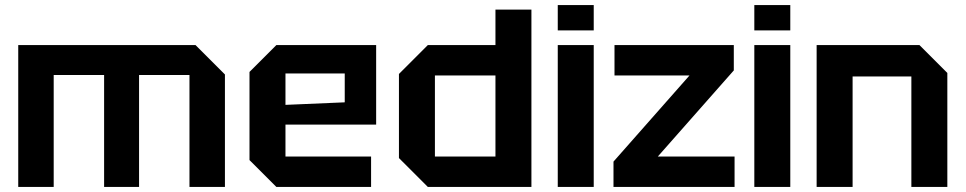

<svg xmlns="http://www.w3.org/2000/svg" viewBox="-20 -738 3812 758"><path d="M52 -560H752L868 -444V0H728V-442H529V0H391V-442H192V0H52Z M965 -106V-454L1071 -560H1465V-246H1107V-120H1445V0H1071ZM1107 -324 1341 -334V-448H1107Z M2078 -700V0H1669L1555 -114V-446L1669 -560H1936V-700ZM1697 -120H1936V-440H1697Z M2182 0V-560H2324V0ZM2182 -618V-718H2324V-618Z M2402 0V-100L2702 -440H2406V-560H2877V-460L2577 -120H2880V0Z M2958 0V-560H3100V0ZM2958 -618V-718H3100V-618Z M3204 0V-560H3610L3720 -450V0H3578V-436H3346V0Z"/></svg>

Font: Tektur SemiBold
Style: Regular
Weight: 600
Designer: Adam Jagosz
Foundry: Adam Jagosz
Version: Version 1.005;gftools[0.9.30]